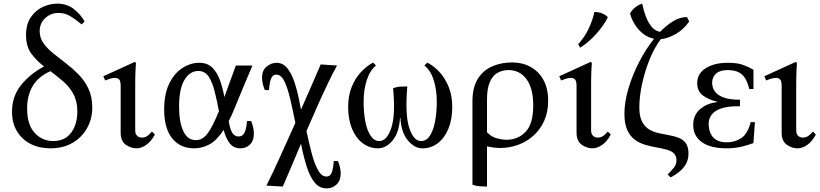

<svg xmlns="http://www.w3.org/2000/svg" viewBox="-20 -800 4508 1055"><path d="M198 -629Q198 -592 219 -562.5Q240 -533 273 -506.5Q306 -480 342.5 -452Q379 -424 412 -390.5Q445 -357 466 -313Q487 -269 487 -209Q487 -147 458.5 -96Q430 -45 378.5 -15Q327 15 257 15Q196 15 148.5 -9Q101 -33 73.5 -78.5Q46 -124 46 -186Q46 -270 95 -331.5Q144 -393 222 -435Q181 -466 152 -505.5Q123 -545 123 -607Q123 -667 149.5 -705.5Q176 -744 215.5 -762Q255 -780 294 -780Q348 -780 385.5 -750.5Q423 -721 445 -682L429 -666Q388 -699 361 -714Q334 -729 302 -729Q259 -729 228.5 -700.5Q198 -672 198 -629ZM129 -204Q129 -115 170.5 -70Q212 -25 273 -25Q318 -25 347 -47Q376 -69 390.5 -105.5Q405 -142 405 -186Q405 -244 383 -284Q361 -324 327 -353Q293 -382 257 -409Q190 -379 159.5 -327Q129 -275 129 -204Z M815 -77 831 -61Q811 -23 784 -4Q757 15 730 15Q699 15 671 -5Q643 -25 643 -71V-327Q643 -355 634.5 -363.5Q626 -372 612 -372Q599 -372 584.5 -367.5Q570 -363 558 -358L548 -381L721 -460L727 -454Q726 -446 724.5 -411Q723 -376 723 -328V-82Q723 -65 733 -54.5Q743 -44 760 -44Q774 -44 785.5 -50.5Q797 -57 815 -77Z M1375 -66Q1375 -27 1354 -6Q1333 15 1301 15Q1263 15 1241.5 -13.5Q1220 -42 1209 -86Q1170 -27 1129.5 -6Q1089 15 1047 15Q970 15 926 -40Q882 -95 882 -198Q882 -284 910 -341Q938 -398 982.5 -426.5Q1027 -455 1075 -455Q1120 -455 1147 -428Q1174 -401 1189 -358Q1204 -315 1213 -267Q1226 -304 1242 -347Q1258 -390 1276 -440H1367Q1344 -386 1321.5 -332Q1299 -278 1281.5 -235.5Q1264 -193 1255 -172Q1246 -152 1237 -135Q1242 -97 1254.5 -73.5Q1267 -50 1291 -50Q1313 -50 1323.5 -71Q1334 -92 1337 -135H1360Q1367 -117 1371 -100Q1375 -83 1375 -66ZM964 -214Q964 -130 987 -80Q1010 -30 1056 -30Q1093 -30 1120.5 -66.5Q1148 -103 1183 -189Q1173 -243 1160.5 -294Q1148 -345 1127.5 -377.5Q1107 -410 1070 -410Q1023 -410 993.5 -361Q964 -312 964 -214Z M1832 -440Q1808 -397 1780 -338.5Q1752 -280 1722.5 -213.5Q1693 -147 1664 -80Q1678 -13 1693 43.5Q1708 100 1727.5 135Q1747 170 1774 170Q1794 170 1802.5 149Q1811 128 1814 85H1837Q1844 103 1848 119.5Q1852 136 1852 153Q1852 192 1829.5 213.5Q1807 235 1775 235Q1735 235 1709 203Q1683 171 1665.5 116Q1648 61 1634 -10Q1604 61 1578 122.5Q1552 184 1534 225L1444 220Q1478 152 1519.5 60.5Q1561 -31 1603 -125Q1589 -194 1575 -254.5Q1561 -315 1543 -352.5Q1525 -390 1498 -390Q1479 -390 1470 -369Q1461 -348 1458 -305H1435Q1428 -323 1424 -339.5Q1420 -356 1420 -372Q1420 -415 1446 -435Q1472 -455 1499 -455Q1538 -455 1563.5 -419Q1589 -383 1605.5 -324.5Q1622 -266 1634 -198Q1666 -270 1694 -334.5Q1722 -399 1742 -446Z M2328 -456Q2365 -437 2396 -403Q2427 -369 2446 -321Q2465 -273 2465 -212Q2465 -144 2444 -93Q2423 -42 2386 -13.5Q2349 15 2301 15Q2258 15 2221.5 -28Q2185 -71 2180 -152H2178Q2173 -71 2137 -28Q2101 15 2057 15Q2010 15 1972.5 -13.5Q1935 -42 1914 -93Q1893 -144 1893 -212Q1893 -273 1912 -321Q1931 -369 1962.5 -403Q1994 -437 2030 -456L2046 -440Q2012 -412 1995 -359Q1978 -306 1978 -241Q1978 -181 1987.5 -132Q1997 -83 2016.5 -54Q2036 -25 2064 -25Q2106 -25 2130 -97Q2154 -169 2140 -315Q2160 -323 2179.5 -324Q2199 -325 2218 -325Q2205 -171 2228.5 -98Q2252 -25 2294 -25Q2323 -25 2342 -54Q2361 -83 2370.5 -132Q2380 -181 2380 -241Q2380 -306 2363.5 -359Q2347 -412 2312 -440Z M2794 -457Q2850 -457 2895 -432.5Q2940 -408 2966 -361Q2992 -314 2992 -246Q2992 -183 2969.5 -134.5Q2947 -86 2909.5 -53Q2872 -20 2825 -3.5Q2778 13 2729 13Q2691 13 2656 4V225Q2636 225 2616 223.5Q2596 222 2576 215V-243Q2576 -320 2605.5 -367Q2635 -414 2685 -435.5Q2735 -457 2794 -457ZM2656 -73Q2680 -48 2710 -40Q2740 -32 2762 -32Q2826 -32 2868 -75.5Q2910 -119 2910 -221Q2910 -315 2873 -365Q2836 -415 2774 -415Q2742 -415 2715 -400.5Q2688 -386 2672 -350.5Q2656 -315 2656 -253Z M3320 -77 3336 -61Q3316 -23 3289 -4Q3262 15 3235 15Q3204 15 3176 -5Q3148 -25 3148 -71V-327Q3148 -355 3139.5 -363.5Q3131 -372 3117 -372Q3104 -372 3089.5 -367.5Q3075 -363 3063 -358L3053 -381L3226 -460L3232 -454Q3231 -446 3229.5 -411Q3228 -376 3228 -328V-82Q3228 -65 3238 -54.5Q3248 -44 3265 -44Q3279 -44 3290.5 -50.5Q3302 -57 3320 -77ZM3246 -734Q3264 -735 3285.5 -727.5Q3307 -720 3320 -705Q3298 -660 3256 -613.5Q3214 -567 3168 -538L3157 -557Q3192 -595 3214.5 -642.5Q3237 -690 3246 -734Z M3665 175 3649 159Q3669 138 3683 121Q3697 104 3697 81Q3697 55 3681.5 41.5Q3666 28 3640.5 21.5Q3615 15 3584.5 9.5Q3554 4 3523.5 -5Q3493 -14 3467.5 -33Q3442 -52 3426.5 -86Q3411 -120 3411 -175Q3411 -239 3433 -313.5Q3455 -388 3492 -459.5Q3529 -531 3574 -587Q3539 -594 3512 -616Q3485 -638 3467 -667.5Q3449 -697 3442 -727Q3467 -767 3509 -780Q3516 -743 3528.5 -710Q3541 -677 3560 -653.5Q3579 -630 3607 -625Q3644 -663 3681.5 -685Q3719 -707 3755 -706L3767 -682Q3736 -637 3692 -612.5Q3648 -588 3611 -585Q3576 -539 3549.5 -473.5Q3523 -408 3508 -338.5Q3493 -269 3493 -210Q3493 -161 3507.5 -132.5Q3522 -104 3546 -89.5Q3570 -75 3599 -68.5Q3628 -62 3657 -57Q3686 -52 3710 -42.5Q3734 -33 3748.5 -13Q3763 7 3763 44Q3763 78 3748 103Q3733 128 3710.5 145.5Q3688 163 3665 175Z M3923 -239V-240Q3871 -253 3841 -276.5Q3811 -300 3811 -343Q3811 -396 3858 -425.5Q3905 -455 3980 -455Q4032 -455 4064 -443Q4096 -431 4120 -417V-311H4097Q4084 -367 4056.5 -391Q4029 -415 3979 -415Q3936 -415 3914.5 -395.5Q3893 -376 3893 -345Q3893 -320 3907 -299Q3921 -278 3954.5 -265Q3988 -252 4046 -252V-216Q3960 -218 3917 -192.5Q3874 -167 3874 -118Q3874 -95 3882.5 -71.5Q3891 -48 3913 -33Q3935 -18 3974 -18Q4018 -18 4053 -41Q4088 -64 4105 -129H4128L4120 -14Q4098 -5 4058.5 5Q4019 15 3973 15Q3884 15 3836.5 -19Q3789 -53 3789 -114Q3789 -168 3828 -201Q3867 -234 3923 -239Z M4447 -77 4463 -61Q4443 -23 4416 -4Q4389 15 4362 15Q4331 15 4303 -5Q4275 -25 4275 -71V-327Q4275 -355 4266.5 -363.5Q4258 -372 4244 -372Q4231 -372 4216.5 -367.5Q4202 -363 4190 -358L4180 -381L4353 -460L4359 -454Q4358 -446 4356.5 -411Q4355 -376 4355 -328V-82Q4355 -65 4365 -54.5Q4375 -44 4392 -44Q4406 -44 4417.5 -50.5Q4429 -57 4447 -77Z"/></svg>

Font: Bona Nova
Style: Regular
Weight: 400
Designer: Mateusz Machalski
Foundry: Capitalics
Version: Version 4.001; ttfautohint (v1.8.3)